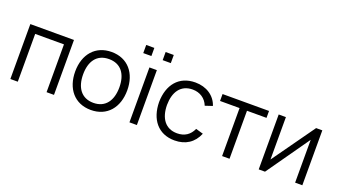

<svg xmlns="http://www.w3.org/2000/svg" viewBox="-63 -1294 3262 1848"><g transform="rotate(20 1568.0 -369.5)"><path d="M519.8 -562.5H72.9V0H149V-489.6H443.8V0H519.8Z M901 15.6C1067.7 15.6 1167.7 -105.2 1167.7 -282.3C1167.7 -456.3 1068.8 -578.1 901 -578.1C736.5 -578.1 634.4 -458.3 634.4 -282.3C634.4 -107.3 733.3 15.6 901 15.6ZM1086.5 -282.3C1086.5 -149 1025 -57.3 901 -57.3C779.2 -57.3 715.6 -145.8 715.6 -282.3C715.6 -413.5 775 -505.2 901 -505.2C1024 -505.2 1086.5 -417.7 1086.5 -282.3Z M1189.6 -755.2V-671.9H1272.9V-755.2ZM1388.5 -755.2V-671.9H1471.9V-755.2ZM1292.7 -562.5H1368.8V0H1292.7Z M1993.8 -422.9C1962.5 -518.8 1872.9 -578.1 1759.4 -578.1C1590.6 -578.1 1495.8 -458.3 1493.8 -281.2C1495.8 -107.3 1588.5 15.6 1758.3 15.6C1869.8 15.6 1952.1 -37.5 1993.8 -138.5L1917.7 -160.4C1888.5 -93.8 1834.4 -57.3 1758.3 -57.3C1637.5 -57.3 1576 -146.9 1575 -281.2C1576 -412.5 1634.4 -505.2 1758.3 -505.2C1832.3 -505.2 1892.7 -465.6 1918.8 -397.9Z M2517.7 -562.5H2041.7V-491.7H2241.7V0H2317.7V-491.7H2517.7Z M3063.5 -562.5H3000L2690.6 -128.1V-562.5H2616.7V0H2681.2L2989.6 -438.5V0H3063.5Z"/></g></svg>

Font: Manrope3
Style: Regular
Weight: 400
Width: 4
Designer: Mikhail Sharanda
Foundry: Mikhail Sharanda
Version: Version 3.000;PS 003.000;hotconv 1.0.88;makeotf.lib2.5.64775